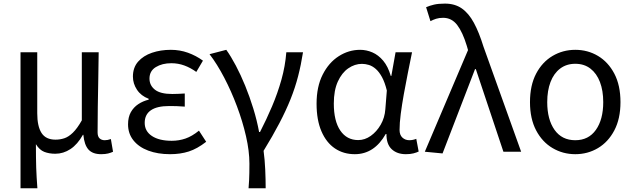

<svg xmlns="http://www.w3.org/2000/svg" viewBox="-20 -829 3461 1049"><path d="M92.1 199.6V-543.4H183.5V-210.3Q183.5 -138.9 206.9 -102.5Q230.4 -66 283.3 -66Q308.4 -66 331.5 -73.6Q354.6 -81.2 378.2 -104.1Q401.8 -126.9 427 -171.4V-543.4H519.1Q518.3 -469.8 516.9 -393.9Q515.4 -318 514.3 -244.8Q513.2 -171.5 513.2 -105.8Q513.2 -83.3 524 -73.1Q534.7 -62.9 552.4 -62.9Q560.4 -62.9 568.1 -64.4Q575.8 -65.9 585.8 -69.3L597.6 0.1Q585.9 5.7 570.7 9.5Q555.4 13.4 532.6 13.4Q486.3 13.4 463.4 -11.9Q440.6 -37.3 435.4 -92.4H433Q403.6 -40 364.9 -14.5Q326.1 11 282.2 11Q248.6 11 222.1 0.8Q195.7 -9.5 176.2 -41.2Q176.2 -1.5 176.6 29.5Q177 60.5 177.8 87.2Q178.7 113.9 180.3 140.7Q181.9 167.5 184.3 199.6Z M908.9 13.4Q842 13.4 790 -6.1Q738 -25.6 708.8 -62.4Q679.6 -99.1 679.6 -149.6Q679.6 -188.8 694.7 -215.9Q709.9 -243 735.6 -260Q761.3 -277 792.2 -284.4V-289.4Q750.5 -305.2 728.4 -338.7Q706.2 -372.2 706.2 -410.5Q706.2 -460.1 734.8 -492.5Q763.4 -524.8 810.5 -540.8Q857.5 -556.8 913.4 -556.8Q962.6 -556.8 1006.9 -540.9Q1051.3 -524.9 1088.8 -497.6L1052.5 -436Q1020.8 -458.9 987.2 -471.2Q953.6 -483.6 916.1 -483.6Q865.9 -483.6 831.3 -462.4Q796.7 -441.2 796.7 -399.5Q796.7 -362.5 826.4 -339Q856 -315.5 921.3 -315.5Q937.5 -315.5 953.7 -316.3Q969.9 -317.2 989.5 -318.2V-246.5Q965.7 -248.5 945.4 -249.1Q925.1 -249.7 904.5 -249.7Q837.9 -249.7 804.3 -226.5Q770.6 -203.3 770.6 -157.8Q770.6 -112.1 810 -86Q849.4 -59.8 918.4 -59.8Q957.7 -59.8 993.5 -72.1Q1029.3 -84.5 1067 -115.2L1106.5 -54.4Q1057.6 -16.3 1011.6 -1.4Q965.6 13.4 908.9 13.4Z M1338 199.6Q1340.1 174.3 1341 155.4Q1341.9 136.4 1342.3 115.4Q1342.7 94.4 1342.7 64.7Q1342.7 -3.1 1324.2 -84.2Q1305.7 -165.4 1274.7 -248Q1243.8 -330.6 1205 -404.8Q1166.3 -479 1124.8 -533L1216.3 -556.8Q1241.6 -521.5 1268.4 -470.9Q1295.2 -420.3 1319.7 -360.3Q1344.2 -300.2 1364 -235.8Q1383.9 -171.3 1395.6 -107.7H1400.6Q1435.9 -176.3 1466.3 -247.8Q1496.7 -319.3 1517.6 -393.6Q1538.4 -467.8 1544.3 -543.4H1635.5Q1624.7 -474.4 1608.6 -412.2Q1592.5 -349.9 1567.5 -287.3Q1542.4 -224.7 1506.3 -155.7Q1470.3 -86.8 1420.1 -5Q1426.7 43.5 1429.1 97.8Q1431.5 152.2 1431.5 199.6Z M1918.5 13.4Q1856.8 13.4 1809.9 -18.1Q1762.9 -49.7 1736.3 -111.5Q1709.6 -173.3 1709.6 -262.3Q1709.6 -355.7 1743 -421.4Q1776.3 -487.2 1830.8 -522Q1885.2 -556.8 1947.6 -556.8Q1982 -556.8 2014.6 -542.7Q2047.1 -528.7 2073.6 -497.4Q2100 -466 2115 -414.2H2118.1L2141.2 -543.4H2231.2Q2220.2 -489.9 2208.5 -431.1Q2196.7 -372.4 2186.4 -314.9Q2176.1 -257.4 2169.5 -206.8Q2163 -156.3 2163 -119.2Q2163 -91.6 2178.5 -77.3Q2194 -62.9 2216.7 -62.9Q2226 -62.9 2236.1 -65Q2246.2 -67.1 2254.3 -70.5L2267.4 -1.1Q2256.3 4.4 2239 8.9Q2221.8 13.4 2197.7 13.4Q2149.6 13.4 2120.4 -13.5Q2091.2 -40.4 2091.3 -96.9H2087.5Q2024.8 13.4 1918.5 13.4ZM1937.1 -63.7Q1973.3 -63.7 2005.5 -86.5Q2037.8 -109.3 2060 -147.7Q2082.1 -186.1 2085.3 -232.1L2093.5 -334.6Q2082.5 -379.2 2067 -407.7Q2051.5 -436.2 2033.3 -452.1Q2015.1 -468.1 1995.7 -474.1Q1976.3 -480.1 1957.5 -480.1Q1918.2 -480.1 1882.9 -455.7Q1847.6 -431.4 1825.7 -383.3Q1803.8 -335.1 1803.8 -263Q1803.8 -168 1839.2 -115.8Q1874.7 -63.7 1937.1 -63.7Z M2397.9 9.3 2301 0 2537.1 -555.4 2530.5 -578.3Q2507.8 -653.3 2477.8 -692.5Q2447.8 -731.7 2401 -731.7Q2378.8 -731.7 2362.6 -726.4Q2346.3 -721.1 2331.8 -713.3L2308 -789.6Q2327.9 -798.2 2351.5 -803.8Q2375.1 -809.3 2411 -809.3Q2465.2 -809.3 2503 -783Q2540.8 -756.7 2569.1 -704.5Q2597.4 -652.3 2621.4 -574.4L2827.3 0H2730.4L2579.7 -451.3H2575.3Z M3123.1 13.4Q3055.4 13.4 2998.9 -20Q2942.4 -53.3 2909 -117Q2875.6 -180.6 2875.6 -271Q2875.6 -362.5 2909 -426.3Q2942.4 -490 2998.9 -523.4Q3055.4 -556.8 3123.1 -556.8Q3191.2 -556.8 3247.2 -523.4Q3303.2 -490 3336.6 -426.3Q3370 -362.5 3370 -271Q3370 -180.6 3336.6 -117Q3303.2 -53.3 3247.2 -20Q3191.2 13.4 3123.1 13.4ZM3123.1 -62.9Q3195.7 -62.9 3235.7 -119.5Q3275.8 -176.2 3275.8 -271Q3275.8 -333.8 3257.9 -380.8Q3240 -427.8 3205.8 -454.2Q3171.7 -480.5 3123.1 -480.5Q3074.8 -480.5 3040.2 -454.2Q3005.6 -427.8 2987.7 -380.8Q2969.8 -333.8 2969.8 -271Q2969.8 -176.2 3009.8 -119.5Q3049.9 -62.9 3123.1 -62.9Z"/></svg>

Font: Noto Sans KR Thin
Style: Regular
Weight: 100
Designer: Ryoko NISHIZUKA 西塚涼子 (kana, bopomofo & ideographs); Paul D. Hunt (Latin, Greek & Cyrillic); Sandoll Communications 산돌커뮤니
Foundry: Adobe
Version: Version 2.004-H2;hotconv 1.0.118;makeotfexe 2.5.65603